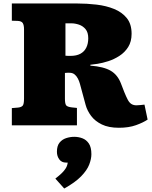

<svg xmlns="http://www.w3.org/2000/svg" viewBox="-20 -720 872 1103"><path d="M663 14Q604 14 565 -5Q526 -24 503.5 -54Q481 -84 472 -117L439 -239Q435 -254 427.5 -268.5Q420 -283 408.5 -292.5Q397 -302 379 -302Q374 -302 367 -302Q360 -302 353 -301V-153Q353 -127 359 -116.5Q365 -106 393 -103L422 -100V0H48V-99L84 -102Q102 -104 110 -112.5Q118 -121 118 -154V-552Q118 -575 111 -587Q104 -599 81 -600L48 -601V-700H423Q479 -700 534.5 -693.5Q590 -687 635.5 -668.5Q681 -650 708.5 -616Q736 -582 736 -526Q736 -481 716.5 -450Q697 -419 666 -399Q635 -379 602 -368.5Q569 -358 541 -353.5Q513 -349 499 -348V-343Q576 -337 616 -313.5Q656 -290 675 -240L694 -191Q705 -164 714 -147Q723 -130 735 -122.5Q747 -115 764 -115Q776 -115 787 -116.5Q798 -118 810 -119L828 -33Q803 -16 761.5 -1Q720 14 663 14ZM386 -399Q419 -399 441.5 -411Q464 -423 475.5 -446Q487 -469 487 -500Q487 -534 471.5 -552.5Q456 -571 433.5 -578.5Q411 -586 390 -586H356V-400Q363 -399 371.5 -399Q380 -399 386 -399ZM349 363 298 306Q320 289 334.5 275Q349 261 358 246.5Q367 232 369 214H359Q334 214 320.5 195.5Q307 177 307 152Q307 118 322 99.5Q337 81 360 73.5Q383 66 407 66Q431 66 453.5 74.5Q476 83 490.5 104.5Q505 126 505 166Q505 193 492.5 225.5Q480 258 446 293Q412 328 349 363Z"/></svg>

Font: Literata Variable Black
Style: Regular
Weight: 900
Designer: Latin by Veronika Burian and Jose Scaglione. Greek by Irene Vlachou. Cyrillic by Vera Evstafieva.
Foundry: TypeTogether
Version: Version 3.021